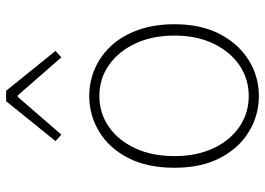

<svg xmlns="http://www.w3.org/2000/svg" viewBox="-139 -712 864 626"><g transform="rotate(-90 293.0 -399.0)"><path d="M293 13Q230 13 176.5 -19.5Q123 -52 91 -113.5Q59 -175 59 -262Q59 -351 91 -413Q123 -475 176.5 -507.5Q230 -540 293 -540Q340 -540 382.5 -521.5Q425 -503 457.5 -467.5Q490 -432 508.5 -380Q527 -328 527 -262Q527 -175 494.5 -113.5Q462 -52 409 -19.5Q356 13 293 13ZM293 -20Q349 -20 393.5 -50.5Q438 -81 464 -135.5Q490 -190 490 -262Q490 -335 464 -390Q438 -445 393.5 -476Q349 -507 293 -507Q237 -507 192.5 -476Q148 -445 122.5 -390Q97 -335 97 -262Q97 -190 122.5 -135.5Q148 -81 192.5 -50.5Q237 -20 293 -20ZM146 -650 276 -811H310L440 -650L419 -631L295 -773H290L167 -631Z"/></g></svg>

Font: Noto Sans KR Thin Thin
Style: Regular
Weight: 250
Version: Version 2.004-H2;hotconv 1.0.118;makeotfexe 2.5.65603